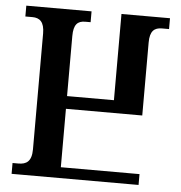

<svg xmlns="http://www.w3.org/2000/svg" viewBox="-52 -763 764 812"><g transform="rotate(5 330.5 -357.0)"><path d="M27 0H566V-46H232V-294H556V-604C556 -653 575 -668 607 -668H637V-714H431V-348H232V-603C232 -652 249 -668 281 -668H304V-714H27V-668H57C88 -668 108 -652 108 -603V-111C108 -59 85 -46 52 -46H27Z"/></g></svg>

Font: Noto Serif Georgian Condensed SemiBold
Style: Regular
Weight: 600
Width: 3
Designer: Monotype Design Team, Akaki Razmadze
Foundry: Google LLC
Version: Version 2.003